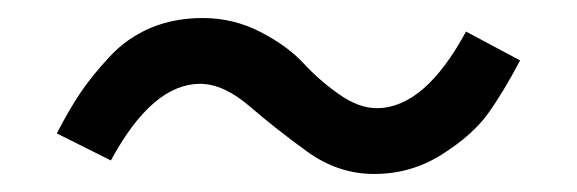

<svg xmlns="http://www.w3.org/2000/svg" viewBox="-20 -421 640 213"><path d="M205 -401Q239 -401 269 -385.5Q299 -370 316.5 -351Q334 -332 356 -316.5Q378 -301 398 -301Q451 -301 497 -386L557 -354Q538 -318 521 -294.5Q504 -271 470 -249.5Q436 -228 395 -228Q355 -228 320.5 -253Q286 -278 257 -303Q228 -328 202 -328Q149 -328 103 -243L43 -273Q57 -300 69.5 -318.5Q82 -337 101.5 -358Q121 -379 147 -390Q173 -401 205 -401Z"/></svg>

Font: Fira Mono
Style: Regular
Weight: 400
Designer: Carrois Corporate & Edenspiekermann AG
Foundry: Carrois Corporate GbR & Edenspiekermann AG
Version: Version 3.206;PS 003.206;hotconv 1.0.70;makeotf.lib2.5.58329